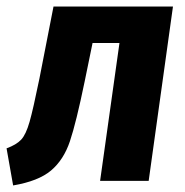

<svg xmlns="http://www.w3.org/2000/svg" viewBox="-33 -551 563 585"><path d="M420 0H272L331 -420H249L225 -303Q199 -177 180 -120.5Q161 -64 122.5 -31.5Q84 1 7 14L-13 -99Q17 -110 31.5 -125.5Q46 -141 57 -179.5Q68 -218 87 -311L130 -531H494Z"/></svg>

Font: Fira Sans Condensed
Style: Bold Italic
Weight: 700
Width: 3
Italic angle: -8°
Designer: Carrois Corporate & Edenspiekermann AG
Foundry: Carrois Corporate GbR & Edenspiekermann AG
Version: Version 4.203